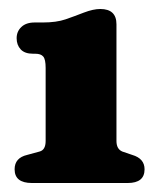

<svg xmlns="http://www.w3.org/2000/svg" viewBox="-20 -740 352 427"><path d="M53.5 -620.5Q35 -620.5 26 -630.2Q17 -640 17 -655Q17 -670 27.5 -680Q38 -690 57 -690H75Q105.5 -690 125.8 -697Q146 -704 166.5 -712Q187.5 -720 203 -720Q239 -720 239 -686V-426.5Q239 -408.5 252 -403L274 -395.5Q301.5 -387.5 301.5 -363.5Q301.5 -333 264 -333H51Q12.5 -333 12.5 -363.5Q12.5 -389 40.5 -395.5L68 -403Q81.5 -406.5 81.5 -426.5V-589Q81.5 -608 76.2 -614.2Q71 -620.5 58.5 -620.5Z"/></svg>

Font: Fraunces 72pt S100 Black
Style: Regular
Weight: 900
Version: Version 1.000; ttfautohint (v1.8.3)